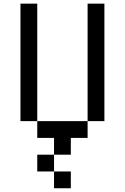

<svg xmlns="http://www.w3.org/2000/svg" viewBox="-20 -747 676 1040"><path d="M90.9 -727.3V-90.9H181.8V-727.3ZM181.8 -90.9V0H272.7V90.9H363.6V0H454.5V-90.9ZM454.5 -727.3V-90.9H545.5V-727.3ZM181.8 90.9V181.8H272.7V90.9ZM272.7 181.8V272.7H363.6V181.8Z"/></svg>

Font: Departure Mono
Style: Regular
Weight: 400
Monospace: yes
Designer: Helena Zhang
Version: Version 1.500;Glyphs 3.3.1 (3343)